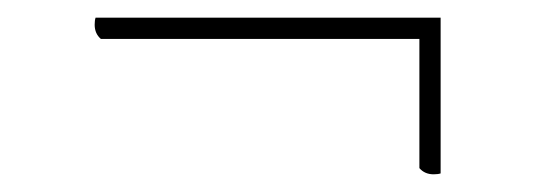

<svg xmlns="http://www.w3.org/2000/svg" viewBox="-20 -321 612 217"><path d="M470 -124Q460 -124 454 -131V-277H94Q87 -283 87 -293Q87 -298 88 -301H478V-125Q475 -124 470 -124Z"/></svg>

Font: Petrona Thin
Style: Regular
Weight: 100
Designer: Ringo R. Seeber
Foundry: Ringo R. Seeber
Version: Version 2.001; ttfautohint (v1.8.3)